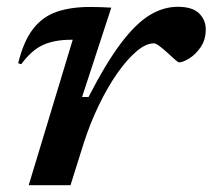

<svg xmlns="http://www.w3.org/2000/svg" viewBox="-20 -545 626 565"><path d="M194 -428H189Q140 -428 106.2 -412.5Q72.5 -397 42.5 -356L33.5 -359Q49.5 -424.5 77.8 -460.5Q106 -496.5 147.5 -510.5Q189 -524.5 244 -524.5Q262 -524.5 276.5 -524Q291 -523.5 307.5 -522.5L221.5 -259.5H240.5Q292.5 -360.5 336.2 -418.2Q380 -476 420.5 -500.5Q461 -525 503 -525Q546.5 -525 566 -505.5Q585.5 -486 585.5 -459Q585.5 -428 570.5 -406.2Q555.5 -384.5 536.8 -373Q518 -361.5 506.5 -361.5Q504 -361.5 494 -370.5Q484 -379.5 472.5 -390Q461 -400.5 449.8 -409Q438.5 -417.5 433 -417.5Q409.5 -417.5 381.8 -394Q354 -370.5 325.2 -329.5Q296.5 -288.5 270.8 -235.2Q245 -182 226 -122.5L187.5 0H64.5Z"/></svg>

Font: Newsreader 6pt Medium
Style: Italic
Weight: 500
Italic angle: -17°
Designer: Hugues Gentile
Foundry: Production Type
Version: Version 1.003; ttfautohint (v1.8.3)